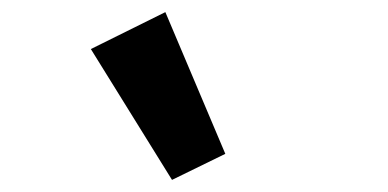

<svg xmlns="http://www.w3.org/2000/svg" viewBox="-20 -857 640 317"><path d="M130 -776 253 -837 352 -603 264 -560Z"/></svg>

Font: iA Writer Duo V
Style: Regular
Weight: 400
Designer: Mike Abbink, Paul van der Laan, Pieter van Rosmalen, Oliver Reichenstein
Foundry: Information Architects Inc.
Version: Version 2.000